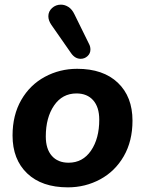

<svg xmlns="http://www.w3.org/2000/svg" viewBox="-20 -796 624 826"><path d="M34 -213Q34 -301 71.5 -366Q109 -431 173 -465.5Q237 -500 312 -500Q424 -500 487 -440Q550 -380 550 -277Q550 -189 512.5 -124Q475 -59 411 -24.5Q347 10 272 10Q160 10 97 -50Q34 -110 34 -213ZM407 -281Q407 -335 381 -364.5Q355 -394 309 -394Q248 -394 212.5 -342Q177 -290 177 -209Q177 -155 203 -125.5Q229 -96 275 -96Q336 -96 371.5 -148Q407 -200 407 -281ZM188 -726Q188 -747 204 -761.5Q220 -776 242 -776Q259 -776 274.5 -766Q290 -756 300 -735L364 -605Q369 -595 369 -583Q369 -566 356.5 -554.5Q344 -543 327 -543Q303 -543 286 -567L201 -689Q188 -708 188 -726Z"/></svg>

Font: SN Pro Bold
Style: Bold Italic
Weight: 700
Italic angle: -9°
Designer: Tobias Whetton
Foundry: Supernotes
Version: Version 1.003